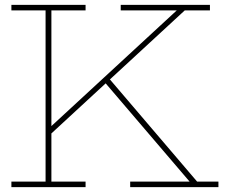

<svg xmlns="http://www.w3.org/2000/svg" viewBox="-20 -772 939 792"><path d="M27 -729V-752H333V-729H192V-23H333V0H27V-23H168V-729ZM426 -453 793 -23H881V0H517V-23H762L410 -435ZM178 -239 709 -729H478V-752H846V-729H742L187 -217Z"/></svg>

Font: Hepta Slab ExtraLight ExtraLight
Style: Regular
Weight: 250
Version: Version 1.102